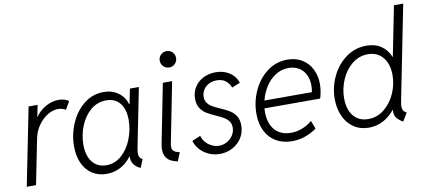

<svg xmlns="http://www.w3.org/2000/svg" viewBox="-69 -1000 2791 1255"><g transform="rotate(-10 1326.5 -372.0)"><path d="M124.5 -515.1H184.1L168.9 -438.5H170.9Q197.3 -477.1 238.8 -500.2Q280.3 -523.4 323.7 -523.4Q346.7 -523.4 365.2 -517.3Q383.8 -511.2 391.6 -503.4L360.4 -450.2Q355 -456.5 339.8 -460.9Q324.7 -465.3 309.6 -465.3Q275.9 -465.3 240.7 -443.8Q205.6 -422.4 179 -384.8Q152.3 -347.2 143.1 -300.8L83 0H21.5Z M371.6 -205.1Q371.6 -285.6 403.6 -358.9Q435.5 -432.1 492.7 -477.5Q549.8 -522.9 622.1 -522.9Q678.7 -522.9 719.2 -493.9Q759.8 -464.8 774.4 -416H777.3L796.9 -515.1H856.4L779.8 -130.9Q774.4 -102.1 774.4 -89.4Q774.4 -73.7 780 -63.5Q785.6 -53.2 798.8 -47.4L776.4 7.8Q747.1 -4.4 731.9 -26.6Q716.8 -48.8 718.3 -78.1H716.3Q684.1 -35.2 642.1 -13.7Q600.1 7.8 551.8 7.8Q497.1 7.8 456.3 -18.8Q415.5 -45.4 393.6 -93.8Q371.6 -142.1 371.6 -205.1ZM753.4 -315.4Q753.4 -387.2 720.9 -426.8Q688.5 -466.3 630.4 -466.3Q572.3 -466.3 527.6 -429Q482.9 -391.6 458.3 -331.3Q433.6 -271 433.6 -205.6Q433.6 -157.7 448.5 -122.3Q463.4 -86.9 491.7 -67.6Q520 -48.3 559.1 -48.3Q616.7 -48.3 660.9 -87.6Q705.1 -127 729.2 -189Q753.4 -251 753.4 -315.4Z M934.1 -85.4Q934.1 -106 939.5 -130.4L1015.6 -515.1H1077.1L997.6 -112.3Q995.6 -103 995.6 -94.2Q995.6 -79.1 1002.2 -70.3Q1008.8 -61.5 1019 -57.1Q1029.3 -52.7 1045.9 -48.8L1022.5 7.8Q974.6 -1.5 954.3 -25.1Q934.1 -48.8 934.1 -85.4ZM1020.5 -660.6Q1020.5 -683.6 1036.4 -699.2Q1052.2 -714.8 1074.7 -714.8Q1097.7 -714.8 1113.3 -699.2Q1128.9 -683.6 1128.9 -660.6Q1128.9 -638.2 1113.3 -622.3Q1097.7 -606.4 1074.7 -606.4Q1052.2 -606.4 1036.4 -622.3Q1020.5 -638.2 1020.5 -660.6Z M1139.6 -107.4 1195.8 -131.3Q1201.7 -107.9 1218.3 -88.4Q1234.9 -68.8 1258.3 -57.4Q1281.7 -45.9 1307.1 -45.9Q1335.4 -45.9 1360.1 -59.8Q1384.8 -73.7 1399.7 -97.2Q1414.6 -120.6 1414.6 -147.9Q1414.6 -172.9 1402.1 -189.9Q1389.6 -207 1370.8 -218Q1352.1 -229 1320.3 -243.2Q1282.2 -260.3 1259.5 -274.2Q1236.8 -288.1 1220.7 -312.7Q1204.6 -337.4 1204.6 -375Q1204.6 -418 1225.8 -451.7Q1247.1 -485.4 1283.9 -504.2Q1320.8 -522.9 1365.7 -522.9Q1404.8 -522.9 1435.3 -509.5Q1465.8 -496.1 1484.9 -474.4Q1503.9 -452.6 1511.2 -427.7L1456.5 -405.8Q1446.3 -433.1 1423.6 -451.4Q1400.9 -469.7 1363.8 -469.7Q1334.5 -469.7 1311.3 -457.3Q1288.1 -444.8 1275.1 -423.8Q1262.2 -402.8 1262.2 -377.9Q1262.2 -353 1274.7 -336.4Q1287.1 -319.8 1305.7 -309.1Q1324.2 -298.3 1356 -284.7Q1393.6 -268.1 1416.7 -253.9Q1439.9 -239.7 1456.1 -215.1Q1472.2 -190.4 1472.2 -152.3Q1472.2 -107.4 1449.7 -70.8Q1427.2 -34.2 1388.4 -13.2Q1349.6 7.8 1303.2 7.8Q1262.7 7.8 1228.5 -8.1Q1194.3 -23.9 1171.1 -50.3Q1147.9 -76.7 1139.6 -107.4Z M1582.5 -208Q1582.5 -288.6 1615.7 -361.1Q1648.9 -433.6 1708.3 -478.3Q1767.6 -522.9 1842.3 -522.9Q1898.9 -522.9 1940.4 -497.1Q1981.9 -471.2 2003.7 -427Q2025.4 -382.8 2025.4 -329.1Q2025.4 -305.7 2020.8 -278.1Q2016.1 -250.5 2010.3 -234.9H1640.6Q1639.6 -218.3 1639.6 -209.5Q1639.6 -160.6 1656.5 -124Q1673.3 -87.4 1706.1 -67.4Q1738.8 -47.4 1784.7 -47.4Q1859.9 -47.4 1925.8 -101.1L1946.3 -46.9Q1912.1 -22 1870.4 -7.1Q1828.6 7.8 1782.2 7.8Q1722.2 7.8 1677 -18.6Q1631.8 -44.9 1607.2 -93.5Q1582.5 -142.1 1582.5 -208ZM1964.4 -285.6Q1968.8 -309.1 1968.8 -330.1Q1968.8 -370.6 1953.1 -401.9Q1937.5 -433.1 1908.4 -450.4Q1879.4 -467.8 1840.3 -467.8Q1793.9 -467.8 1754.9 -443.1Q1715.8 -418.5 1689 -377.2Q1662.1 -335.9 1649.4 -285.6Z M2464.8 -69.3Q2464.8 -77.1 2465.3 -81.1Q2431.6 -39.1 2387.9 -15.6Q2344.2 7.8 2292.5 7.8Q2235.4 7.8 2192.6 -20.8Q2149.9 -49.3 2126.7 -100.1Q2103.5 -150.9 2103.5 -214.8Q2103.5 -293.5 2137.5 -364.5Q2171.4 -435.5 2231.7 -479.2Q2292 -522.9 2366.7 -522.9Q2425.3 -522.9 2465.1 -495.6Q2504.9 -468.3 2524.9 -418.9L2591.3 -752H2652.8L2529.3 -131.8Q2523.9 -104 2523.9 -91.8Q2523.9 -76.7 2530 -65.7Q2536.1 -54.7 2551.3 -46.9L2518.6 7.8Q2489.3 -10.3 2477.1 -26.4Q2464.8 -42.5 2464.8 -69.3ZM2502.9 -304.7Q2502.9 -353 2486.6 -389.6Q2470.2 -426.3 2439.7 -446.3Q2409.2 -466.3 2367.2 -466.3Q2308.6 -466.3 2262.2 -429Q2215.8 -391.6 2190.2 -332Q2164.6 -272.5 2164.6 -209Q2164.6 -161.1 2179.9 -124.8Q2195.3 -88.4 2225.1 -68.4Q2254.9 -48.3 2297.4 -48.3Q2356 -48.3 2403.1 -85.7Q2450.2 -123 2476.6 -182.4Q2502.9 -241.7 2502.9 -304.7Z"/></g></svg>

Font: Reddit Sans Vanilla Light
Style: Italic
Weight: 300
Italic angle: -11.25°
Designer: Stephen Hutchings
Version: Version 1.013